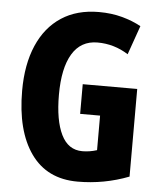

<svg xmlns="http://www.w3.org/2000/svg" viewBox="-53 -770 688 825"><g transform="rotate(5 291.5 -357.0)"><path d="M298 -409H533V-31Q427 10 312 10Q180 10 110.5 -88Q41 -186 41 -359Q41 -472 76.5 -554Q112 -636 179 -680Q246 -724 341 -724Q395 -724 441 -711.5Q487 -699 523 -679L479 -554Q418 -593 346 -593Q274 -593 237 -531.5Q200 -470 200 -355Q200 -245 230 -183.5Q260 -122 321 -122Q353 -122 384 -132V-281H298Z"/></g></svg>

Font: Noto Sans Lao ExtraCondensed ExtraBold
Style: Regular
Weight: 800
Width: 2
Designer: Monotype Design Team
Foundry: Monotype Imaging Inc.
Version: Version 2.003; ttfautohint (v1.8.4.7-5d5b)